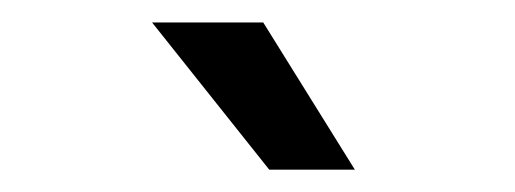

<svg xmlns="http://www.w3.org/2000/svg" viewBox="-20 -671 461 172"><path d="M215.8 -650.9 297.9 -519H221.2L116.2 -650.9Z"/></svg>

Font: Teko
Style: Regular
Weight: 400
Designer: Manushi Parikh, Jonny Pinhorn
Foundry: Indian Type Foundry
Version: Version 2.000;PS 1.0;hotconv 1.0.79;makeotf.lib2.5.61930